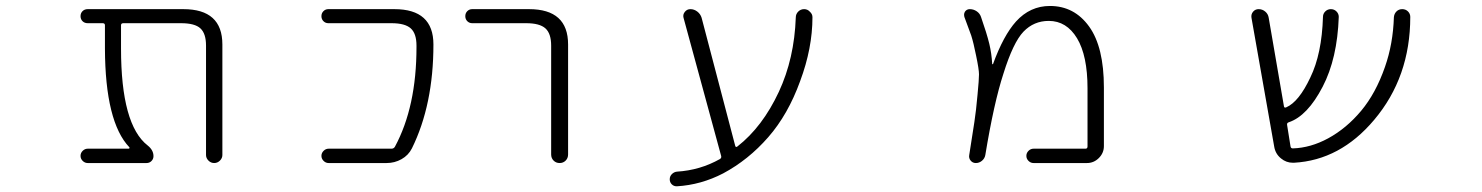

<svg xmlns="http://www.w3.org/2000/svg" viewBox="-20 -576 5040 653"><path d="M736.3 -48.8Q736.3 -38.1 728 -29.8Q719.7 -21.5 708.5 -21.5Q697.3 -21.5 689 -29.8Q680.7 -38.1 680.7 -48.8V-420.9Q680.7 -461.9 661.6 -479.5Q642.6 -497.1 595.7 -497.1H399.4Q391.6 -497.1 391.6 -490.2V-411.1Q391.6 -151.4 482.4 -81.1Q502 -65.4 502 -44.9Q502 -35.2 495.1 -28.3Q488.3 -21.5 478.5 -21.5H278.3Q268.6 -21.5 261.2 -28.8Q253.9 -36.1 253.9 -45.9Q253.9 -55.7 261.2 -63Q268.6 -70.3 278.3 -70.3H417Q419.9 -70.3 420.4 -72.3Q420.9 -74.2 419.9 -75.2Q337.9 -161.1 336.9 -411.1V-490.2Q336.9 -497.1 329.1 -497.1H278.3Q267.6 -497.1 260.7 -503.9Q253.9 -510.7 253.9 -521Q253.9 -531.2 260.7 -538.1Q267.6 -544.9 278.3 -544.9H603.5Q736.3 -544.9 736.3 -424.8Z M1321.3 -544.9Q1454.1 -544.9 1454.1 -424.8Q1454.1 -219.7 1380.9 -71.3Q1369.1 -47.9 1345.7 -34.7Q1322.3 -21.5 1294.9 -21.5H1097.7Q1087.9 -21.5 1080.6 -28.8Q1073.2 -36.1 1073.2 -45.9Q1073.2 -55.7 1080.6 -63Q1087.9 -70.3 1097.7 -70.3H1311.5Q1319.3 -70.3 1323.2 -77.1Q1396.5 -212.9 1396.5 -416Q1396.5 -418 1396.5 -420.9Q1396.5 -461.9 1377 -479.5Q1357.4 -497.1 1311.5 -497.1H1096.7Q1086.9 -497.1 1080.1 -503.9Q1073.2 -510.7 1073.2 -521Q1073.2 -531.2 1080.1 -538.1Q1086.9 -544.9 1096.7 -544.9Z M1585.9 -497.1Q1576.2 -497.1 1569.3 -503.9Q1562.5 -510.7 1562.5 -521Q1562.5 -531.2 1569.3 -538.1Q1576.2 -544.9 1585.9 -544.9H1779.3Q1912.1 -544.9 1912.1 -424.8V-50.8Q1912.1 -38.1 1903.8 -29.8Q1895.5 -21.5 1883.3 -21.5Q1871.1 -21.5 1862.8 -29.8Q1854.5 -38.1 1854.5 -50.8V-420.9Q1854.5 -461.9 1835 -479.5Q1815.4 -497.1 1769.5 -497.1Z M2480.5 -80.1Q2482.4 -73.2 2488.3 -78.1Q2573.2 -144.5 2628.9 -263.7Q2681.6 -377 2686.5 -516.6Q2686.5 -528.3 2694.8 -536.6Q2703.1 -544.9 2714.8 -544.9Q2726.6 -544.9 2734.4 -536.1Q2743.2 -528.3 2743.2 -517.6Q2743.2 -412.1 2701.2 -299.8Q2660.2 -186.5 2592.8 -109.4Q2525.4 -32.2 2439.5 13.7Q2364.3 52.7 2282.2 57.6Q2282.2 57.6 2281.2 57.6Q2271.5 57.6 2264.6 50.8Q2257.8 43.9 2257.8 33.7Q2257.8 23.4 2265.1 16.1Q2272.5 8.8 2282.2 7.8Q2361.3 2.9 2428.7 -35.2Q2434.6 -39.1 2432.6 -45.9L2304.7 -515.6Q2301.8 -526.4 2309.1 -535.6Q2316.4 -544.9 2328.1 -544.9Q2340.8 -544.9 2351.6 -536.6Q2362.3 -528.3 2366.2 -515.6Z M3495.1 -21.5Q3485.4 -21.5 3478 -28.8Q3470.7 -36.1 3470.7 -45.9Q3470.7 -55.7 3478 -63Q3485.4 -70.3 3495.1 -70.3H3671.9Q3678.7 -70.3 3678.7 -78.1V-275.4Q3678.7 -386.7 3643.1 -445.8Q3607.4 -504.9 3546.9 -504.9Q3496.1 -504.9 3460.9 -468.3Q3425.8 -431.6 3392.6 -325.2Q3360.4 -226.6 3331.1 -48.8Q3329.1 -37.1 3319.8 -29.3Q3310.5 -21.5 3298.8 -21.5Q3288.1 -21.5 3281.2 -29.8Q3274.4 -38.1 3276.4 -48.8Q3289.1 -127.9 3293.9 -161.1Q3299.8 -199.2 3304.7 -254.9Q3309.6 -305.7 3309.6 -323.2Q3309.6 -339.8 3299.8 -386.7Q3291 -430.7 3283.2 -455.1Q3276.4 -473.6 3259.8 -518.6Q3258.8 -522.5 3258.8 -525.4Q3258.8 -531.2 3261.7 -536.1Q3267.6 -544.9 3278.3 -544.9Q3291 -544.9 3301.8 -537.6Q3312.5 -530.3 3316.4 -518.6Q3335.9 -462.9 3344.7 -426.8Q3352.5 -394.5 3354.5 -358.4Q3354.5 -357.4 3355.5 -357.4Q3356.4 -357.4 3357.4 -358.4Q3392.6 -455.1 3435.5 -502.9Q3483.4 -555.7 3550.8 -555.7Q3633.8 -555.7 3684.1 -485.8Q3734.4 -416 3734.4 -278.3V-79.1Q3734.4 -55.7 3717.3 -38.6Q3700.2 -21.5 3676.8 -21.5Z M4768.6 -537.1Q4776.4 -529.3 4776.4 -518.6Q4776.4 -313.5 4653.3 -168Q4538.1 -31.2 4380.9 -22.5Q4378.9 -22.5 4377 -22.5Q4354.5 -22.5 4336.9 -37.1Q4317.4 -52.7 4313.5 -78.1L4236.3 -515.6Q4234.4 -527.3 4241.7 -536.1Q4249 -544.9 4260.7 -544.9Q4273.4 -544.9 4283.2 -536.6Q4293 -528.3 4294.9 -515.6L4346.7 -214.8Q4347.7 -208 4354.5 -210.9Q4397.5 -229.5 4436.5 -312.5Q4475.6 -392.6 4479.5 -518.6Q4479.5 -529.3 4487.3 -537.1Q4495.1 -544.9 4506.3 -544.9Q4517.6 -544.9 4525.4 -537.1Q4533.2 -529.3 4533.2 -518.6Q4528.3 -377 4478.5 -281.2Q4426.8 -181.6 4363.3 -160.2Q4356.4 -158.2 4357.4 -151.4L4369.1 -78.1Q4370.1 -71.3 4377 -71.3Q4437.5 -73.2 4497.1 -105.5Q4559.6 -139.6 4609.4 -199.2Q4659.2 -258.8 4690.4 -348.6Q4717.8 -426.8 4720.7 -517.6Q4721.7 -529.3 4729.5 -537.1Q4737.3 -544.9 4749 -544.9Q4760.7 -544.9 4768.6 -537.1Z"/></svg>

Font: Rounded Mgen+ 1m light
Style: Regular
Weight: 200
Designer: [Source Han Sans]
Ryoko NISHIZUKA  (kana & ideographs); Paul D. Hunt (Latin, Greek & Cyrillic); Wenlong ZHANG  (bopomofo
Version: Version 1.059.20150602